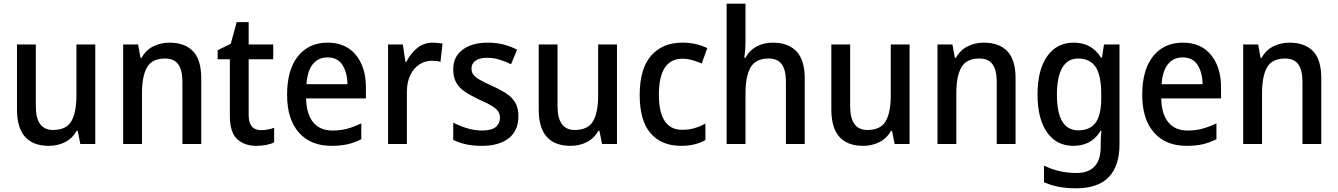

<svg xmlns="http://www.w3.org/2000/svg" viewBox="-20 -846 7249 1040"><path d="M496 -605V-66H415L401 -137H395Q372 -96 332 -76Q292 -56 245 -56Q72 -56 72 -253V-605H174V-271Q174 -142 267 -142Q339 -142 366.5 -189.5Q394 -237 394 -329V-605Z M897 -615Q981 -615 1025.5 -568.5Q1070 -522 1070 -422V-66H968V-404Q968 -466 945.5 -497.5Q923 -529 874 -529Q804 -529 776.5 -481.5Q749 -434 749 -339V-66H647V-605H728L741 -533H747Q770 -575 810.5 -595Q851 -615 897 -615Z M1394 -141Q1412 -141 1431 -144.5Q1450 -148 1465 -154V-75Q1448 -66 1422 -61Q1396 -56 1368 -56Q1305 -56 1265 -92Q1225 -128 1225 -220V-525H1159V-574L1230 -609L1262 -726H1327V-605H1460V-525H1327V-223Q1327 -141 1394 -141Z M1755 -615Q1853 -615 1907.5 -548.5Q1962 -482 1962 -373V-313H1638Q1640 -228 1676.5 -183.5Q1713 -139 1781 -139Q1825 -139 1861.5 -149Q1898 -159 1937 -178V-92Q1900 -73 1862 -64.5Q1824 -56 1775 -56Q1662 -56 1598.5 -128.5Q1535 -201 1535 -332Q1535 -468 1594 -541.5Q1653 -615 1755 -615ZM1754 -535Q1704 -535 1674.5 -498.5Q1645 -462 1640 -390H1862Q1861 -453 1835 -494Q1809 -535 1754 -535Z M2324 -615Q2337 -615 2351 -613.5Q2365 -612 2377 -610L2366 -511Q2356 -514 2343 -515.5Q2330 -517 2319 -517Q2282 -517 2251 -496.5Q2220 -476 2202 -438Q2184 -400 2184 -348V-66H2082V-605H2162L2176 -511H2181Q2203 -555 2239 -585Q2275 -615 2324 -615Z M2788 -217Q2788 -138 2735.5 -97Q2683 -56 2590 -56Q2541 -56 2503.5 -64.5Q2466 -73 2435 -88V-182Q2466 -165 2508 -152Q2550 -139 2591 -139Q2641 -139 2664.5 -157.5Q2688 -176 2688 -208Q2688 -227 2679 -241.5Q2670 -256 2646.5 -271Q2623 -286 2577 -306Q2532 -327 2500 -348Q2468 -369 2451.5 -398Q2435 -427 2435 -471Q2435 -539 2486 -577Q2537 -615 2622 -615Q2666 -615 2705 -605.5Q2744 -596 2781 -577L2748 -498Q2717 -513 2685.5 -523Q2654 -533 2619 -533Q2578 -533 2556 -517.5Q2534 -502 2534 -475Q2534 -455 2544 -441.5Q2554 -428 2578.5 -414Q2603 -400 2647 -380Q2690 -361 2722 -340Q2754 -319 2771 -290Q2788 -261 2788 -217Z M3322 -605V-66H3241L3227 -137H3221Q3198 -96 3158 -76Q3118 -56 3071 -56Q2898 -56 2898 -253V-605H3000V-271Q3000 -142 3093 -142Q3165 -142 3192.5 -189.5Q3220 -237 3220 -329V-605Z M3669 -56Q3564 -56 3504.5 -123.5Q3445 -191 3445 -332Q3445 -474 3507 -544.5Q3569 -615 3675 -615Q3717 -615 3752 -606.5Q3787 -598 3811 -585L3781 -502Q3756 -513 3729 -520.5Q3702 -528 3677 -528Q3549 -528 3549 -333Q3549 -143 3675 -143Q3712 -143 3742.5 -152Q3773 -161 3801 -177V-88Q3748 -56 3669 -56Z M4018 -623Q4018 -599 4016 -574.5Q4014 -550 4012 -533H4018Q4040 -574 4079 -594.5Q4118 -615 4165 -615Q4250 -615 4294.5 -567.5Q4339 -520 4339 -422V-66H4237V-404Q4237 -467 4214.5 -498Q4192 -529 4144 -529Q4073 -529 4045.5 -480.5Q4018 -432 4018 -338V-66H3916V-826H4018Z M4907 -605V-66H4826L4812 -137H4806Q4783 -96 4743 -76Q4703 -56 4656 -56Q4483 -56 4483 -253V-605H4585V-271Q4585 -142 4678 -142Q4750 -142 4777.5 -189.5Q4805 -237 4805 -329V-605Z M5308 -615Q5392 -615 5436.5 -568.5Q5481 -522 5481 -422V-66H5379V-404Q5379 -466 5356.5 -497.5Q5334 -529 5285 -529Q5215 -529 5187.5 -481.5Q5160 -434 5160 -339V-66H5058V-605H5139L5152 -533H5158Q5181 -575 5221.5 -595Q5262 -615 5308 -615Z M5796 -615Q5843 -615 5879.5 -596Q5916 -577 5944 -534H5949L5960 -605H6044V-64Q6044 52 5986 113Q5928 174 5808 174Q5707 174 5635 141V51Q5716 91 5812 91Q5875 91 5908.5 56Q5942 21 5942 -50V-66Q5942 -81 5943 -102.5Q5944 -124 5946 -138H5942Q5916 -95 5879 -75.5Q5842 -56 5794 -56Q5703 -56 5651.5 -129Q5600 -202 5600 -334Q5600 -467 5652 -541Q5704 -615 5796 -615ZM5819 -529Q5763 -529 5734 -479Q5705 -429 5705 -333Q5705 -140 5821 -140Q5884 -140 5914.5 -181.5Q5945 -223 5945 -314V-335Q5945 -438 5914.5 -483.5Q5884 -529 5819 -529Z M6387 -615Q6485 -615 6539.5 -548.5Q6594 -482 6594 -373V-313H6270Q6272 -228 6308.5 -183.5Q6345 -139 6413 -139Q6457 -139 6493.5 -149Q6530 -159 6569 -178V-92Q6532 -73 6494 -64.5Q6456 -56 6407 -56Q6294 -56 6230.5 -128.5Q6167 -201 6167 -332Q6167 -468 6226 -541.5Q6285 -615 6387 -615ZM6386 -535Q6336 -535 6306.5 -498.5Q6277 -462 6272 -390H6494Q6493 -453 6467 -494Q6441 -535 6386 -535Z M6964 -615Q7048 -615 7092.5 -568.5Q7137 -522 7137 -422V-66H7035V-404Q7035 -466 7012.5 -497.5Q6990 -529 6941 -529Q6871 -529 6843.5 -481.5Q6816 -434 6816 -339V-66H6714V-605H6795L6808 -533H6814Q6837 -575 6877.5 -595Q6918 -615 6964 -615Z"/></svg>

Font: Noto Sans Malayalam UI SemiCondensed Medium
Style: Regular
Weight: 500
Width: 4
Designer: Jelle Bosma - Monotype Design Team
Foundry: Monotype Imaging Inc.
Version: Version 2.104; ttfautohint (v1.8.4.7-5d5b)